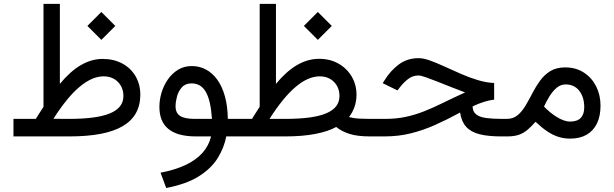

<svg xmlns="http://www.w3.org/2000/svg" viewBox="-20 -692 3115 974"><path d="M494.1 -631.3 423.3 -560.5 494.1 -489.7 564.9 -560.5ZM504.9 -304.7Q550.3 -304.7 578.1 -276.4Q606 -248 606 -205.1Q606 -174.8 588.9 -152.8Q571.8 -130.9 537.4 -116.7Q502.9 -102.5 451.2 -95.7Q399.4 -88.9 329.6 -88.9L251 -89.4Q285.2 -143.1 318.1 -183.6Q351.1 -224.1 383.1 -251Q415 -277.8 445.6 -291.3Q476.1 -304.7 504.9 -304.7ZM161.6 -88.9H48.3V0H331.5Q421.9 0 489.3 -12.7Q556.6 -25.4 601.6 -51.5Q646.5 -77.6 668.9 -117.2Q691.4 -156.7 691.9 -210Q691.9 -263.7 668 -304.9Q644 -346.2 600.8 -369.6Q557.6 -393.1 500 -393.1Q471.7 -393.1 444.1 -385Q416.5 -377 389.6 -361.3Q362.8 -345.7 336.4 -322Q310.1 -298.3 283.7 -266.6V-672.4H200.7V-150.4Q191.4 -135.3 181.2 -119.9Q170.9 -104.5 161.6 -88.9Z M953.1 -356.9Q914.1 -356.9 883.5 -338.4Q853 -319.8 831.8 -289.3Q810.5 -258.8 799.6 -222.4Q788.6 -186 788.6 -149.9Q788.6 -74.7 834.7 -37.4Q880.9 0 973.6 0H1050.8Q1039.1 47.9 1006.6 84Q974.1 120.1 921.1 145Q868.2 169.9 794.4 184.1L823.2 261.7Q927.2 241.7 990.2 201.4Q1053.2 161.1 1085.2 108.6Q1117.2 56.2 1127.9 0H1194.8V-88.9H1135.7Q1134.8 -154.8 1120.6 -204.8Q1106.4 -254.9 1081.5 -288.8Q1056.6 -322.8 1023.9 -339.8Q991.2 -356.9 953.1 -356.9ZM968.8 -88.9Q917 -88.9 893.8 -103.8Q870.6 -118.7 870.6 -152.8Q870.6 -174.8 877.7 -201.9Q884.8 -229 902.6 -249Q920.4 -269 951.7 -269Q975.1 -269 993.2 -258.5Q1011.2 -248 1023.9 -226.1Q1036.6 -204.1 1044.4 -169.9Q1052.2 -135.7 1055.2 -88.9Z M1592.3 -631.3 1521.5 -560.5 1592.3 -489.7 1663.1 -560.5ZM1601.1 -304.7Q1646.5 -304.7 1674.3 -276.4Q1702.1 -248 1702.1 -205.1Q1702.1 -174.8 1685.1 -152.8Q1668 -130.9 1633.8 -116.7Q1599.6 -102.5 1547.9 -95.7Q1496.1 -88.9 1426.3 -88.9H1347.2Q1381.3 -142.6 1414.3 -183.1Q1447.3 -223.6 1479.2 -250.7Q1511.2 -277.8 1541.7 -291.3Q1572.3 -304.7 1601.1 -304.7ZM1599.1 -393.6Q1569.3 -393.6 1541.3 -385.5Q1513.2 -377.4 1486.1 -361.6Q1459 -345.7 1432.6 -322Q1406.2 -298.3 1379.9 -266.6V-672.4H1297.4V-150.4Q1288.1 -135.3 1277.8 -119.9Q1267.6 -104.5 1258.3 -88.9H1175.3V0H1428.2Q1514.6 0 1580.1 -12.7Q1645.5 -25.4 1685.5 -47.9Q1712.9 -25.4 1753.2 -12.7Q1793.5 0 1855.5 0H1869.6V-88.9H1855Q1825.2 -88.9 1805.4 -90.1Q1785.6 -91.3 1772.7 -93.5Q1759.8 -95.7 1750.5 -98.1Q1769 -122.6 1778.6 -150.4Q1788.1 -178.2 1788.6 -210Q1788.6 -262.2 1764.2 -303.7Q1739.7 -345.2 1697 -369.4Q1654.3 -393.6 1599.1 -393.6Z M2486.8 -271Q2447.8 -272.5 2404.8 -285.4Q2361.8 -298.3 2318.8 -317.1Q2275.9 -335.9 2235.8 -354.2Q2195.8 -372.6 2162.1 -384.8Q2128.4 -397 2104 -397Q2046.4 -397 2003.7 -365.5Q1960.9 -334 1928.7 -281.7L1921.4 -270L1996.1 -233.4L2009.3 -250Q2028.3 -274.4 2051 -291.7Q2073.7 -309.1 2103.5 -309.1Q2113.8 -309.1 2138.7 -300.5Q2163.6 -292 2197 -278.8Q2230.5 -265.6 2267.6 -250.7Q2304.7 -235.8 2339.4 -223.1Q2277.3 -194.8 2227.3 -170.2Q2177.2 -145.5 2131.6 -127.4Q2085.9 -109.4 2038.1 -99.1Q1990.2 -88.9 1933.1 -88.9H1850.1V0H1931.6Q2001.5 0 2064.2 -15.6Q2127 -31.2 2188.2 -58.6Q2249.5 -85.9 2314 -121.1Q2320.8 -75.7 2344.5 -49.1Q2368.2 -22.5 2412.1 -11.2Q2456.1 0 2522.5 0H2551.3V-88.9H2524.4Q2478 -88.9 2445.3 -93.5Q2412.6 -98.1 2395.3 -111.8Q2377.9 -125.5 2377.4 -152.3Q2409.2 -167.5 2437.5 -176Q2465.8 -184.6 2486.8 -186.5Z M2849.1 -263.7Q2893.6 -263.7 2918.7 -231.2Q2943.8 -198.7 2943.8 -147.9Q2943.8 -112.3 2926 -93.8Q2908.2 -75.2 2871.6 -75.2Q2857.4 -75.2 2839.1 -81.5Q2820.8 -87.9 2800.3 -101.1Q2785.6 -110.4 2770.5 -122.8Q2755.4 -135.3 2739.7 -151.4Q2752.4 -179.2 2768.6 -205.1Q2784.7 -231 2804.7 -247.3Q2824.7 -263.7 2849.1 -263.7ZM2872.6 11.2Q2921.4 11.2 2955.8 -8.5Q2990.2 -28.3 3008.3 -65.7Q3026.4 -103 3026.4 -155.8Q3026.4 -210 3004.2 -253.9Q2981.9 -297.9 2941.7 -324Q2901.4 -350.1 2847.2 -350.1Q2802.2 -350.1 2771.7 -331.3Q2741.2 -312.5 2719.7 -282.7Q2698.2 -252.9 2680.9 -219.5Q2663.6 -186 2646 -156.2Q2628.4 -126.5 2606 -107.7Q2583.5 -88.9 2550.8 -88.9H2531.7V0H2553.2Q2588.9 0 2612.8 -8.5Q2636.7 -17.1 2656.2 -33.7Q2675.8 -50.3 2696.8 -74.2Q2726.6 -45.9 2754.4 -26.9Q2782.2 -7.8 2811 1.7Q2839.8 11.2 2872.6 11.2Z"/></svg>

Font: Vazirmatn
Style: Regular
Weight: 400
Designer: Saber Rastikerdar
Foundry: Saber Rastikerdar
Version: Version 33.003;September 2, 2022;FontCreator 14.0.0.2862 64-